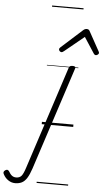

<svg xmlns="http://www.w3.org/2000/svg" viewBox="-375 -1060 892 1628"><g transform="rotate(5 71.0 -246.0)"><path d="M-182 518Q-213 518 -240.5 499.5Q-268 481 -283 451Q-289 441 -287 432.5Q-285 424 -275 417Q-265 410 -257 411Q-249 412 -242 421Q-228 446 -213 457.5Q-198 469 -177 469Q-148 469 -132 450.5Q-116 432 -99 378L186 -496Q189 -506 196.5 -510.5Q204 -515 218 -515Q232 -515 238.5 -510Q245 -505 241 -495L-45 381Q-63 435 -82 464.5Q-101 494 -125 506Q-149 518 -182 518ZM113 -623Q105 -623 98 -630Q91 -637 91 -645Q91 -650 93.5 -654Q96 -658 100 -662L281 -825Q289 -832 296 -834.5Q303 -837 311 -837Q318 -837 324.5 -834Q331 -831 335 -823L425 -660Q428 -655 429.5 -651Q431 -647 431 -644Q431 -635 422 -629Q413 -623 406 -623Q400 -623 395.5 -626Q391 -629 388 -634L300 -769L135 -634Q128 -629 123.5 -626Q119 -623 113 -623ZM0 490H268V500H0ZM0 -20H268V0H0ZM0 -505H268V-500H0ZM0 -1010H268V-1000H0Z"/></g></svg>

Font: Playwrite RO Guides
Style: Regular
Weight: 400
Designer: Veronika Burian, José Scaglione
Foundry: TypeTogether
Version: Version 1.003